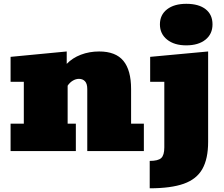

<svg xmlns="http://www.w3.org/2000/svg" viewBox="-20 -808 1197 1027"><path d="M36.6 0V-146.5H107.4V-370.6H36.6V-503.9L336.9 -532.7V-466.3Q367.2 -498 412.6 -515.4Q458 -532.7 510.3 -532.7Q598.6 -532.7 639.9 -482.7Q681.2 -432.6 681.2 -332V-146.5H749.5V0H446.8V-332Q446.8 -360.4 434.6 -373.3Q422.4 -386.2 402.3 -386.2Q385.7 -386.2 369.4 -376.5Q353 -366.7 341.8 -349.6V-146.5H385.7V0ZM780.8 199.2V52.7Q825.7 52.7 842.3 37.4Q858.9 22 858.9 -19.5V-370.6H783.2V-503.9L1093.3 -532.7V-49.3Q1093.3 41 1062.5 95.7Q1031.7 150.4 963.1 174.8Q894.5 199.2 780.8 199.2ZM976.1 -565.4Q912.1 -565.4 873.8 -596.2Q835.4 -627 835.4 -677.7Q835.4 -728.5 873.5 -758.1Q911.6 -787.6 976.6 -787.6Q1043 -787.6 1079.8 -758.8Q1116.7 -730 1116.7 -677.7Q1116.7 -626 1078.9 -595.7Q1041 -565.4 976.1 -565.4Z"/></svg>

Font: Bevan
Style: Regular
Weight: 400
Designer: Vernon Adams
Foundry: Vernon Adams
Version: Version 2.100; ttfautohint (v1.8.3)